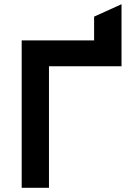

<svg xmlns="http://www.w3.org/2000/svg" viewBox="-20 -892 635 912"><path d="M83 0V-700H427V-813L557.2 -872V-577.2H212.6V0Z"/></svg>

Font: Overpass
Style: Regular
Weight: 400
Designer: Delve Withrington, Dave Bailey, Thomas Jockin
Foundry: Delve Fonts LLC
Version: Version 4.000